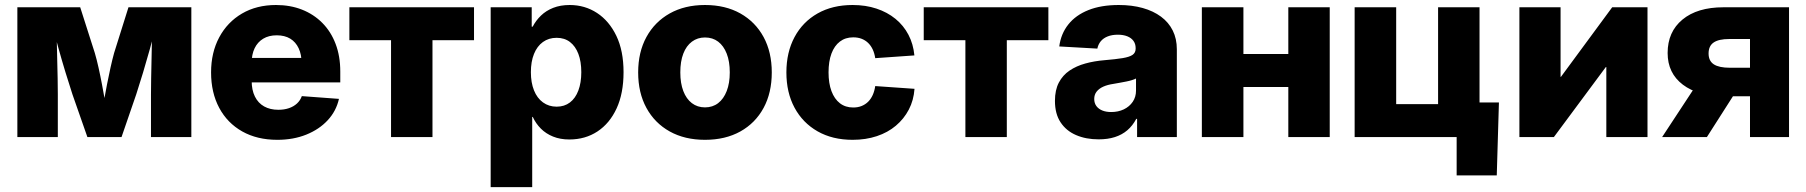

<svg xmlns="http://www.w3.org/2000/svg" viewBox="-20 -559 7367 783"><path d="M50.8 0V-529.3H307.1L366.7 -342.8Q374.5 -316.4 381.8 -283.4Q389.2 -250.5 395.8 -215.3Q402.3 -180.2 408.2 -147.5Q414.1 -114.7 418.9 -88.9H393.1Q397.9 -114.3 403.8 -147.2Q409.7 -180.2 416.5 -215.3Q423.3 -250.5 430.7 -283.4Q438 -316.4 445.3 -342.8L503.9 -529.3H760.3V0H595.7V-173.8Q595.7 -203.6 596.4 -239Q597.2 -274.4 597.9 -312.3Q598.6 -350.1 599.4 -387.7Q600.1 -425.3 600.1 -459.5H616.7Q605.5 -411.1 591.6 -360.6Q577.6 -310.1 563.2 -262.5Q548.8 -214.8 535.6 -174.3L475.6 0H336.4L275.4 -174.3Q261.7 -215.8 247.1 -263.9Q232.4 -312 218.5 -362.1Q204.6 -412.1 193.4 -459.5H210.9Q210.9 -425.8 211.7 -388.2Q212.4 -350.6 213.4 -312.5Q214.4 -274.4 215.1 -239Q215.8 -203.6 215.8 -173.8V0Z M1110.8 11.2Q1028.8 11.2 968 -22.9Q907.2 -57.1 874 -119.1Q840.8 -181.2 840.8 -263.7Q840.8 -344.7 874 -406.7Q907.2 -468.8 966.8 -503.7Q1026.4 -538.6 1105.5 -538.6Q1163.6 -538.6 1211.4 -519.8Q1259.3 -501 1294.4 -465.6Q1329.6 -430.2 1348.6 -380.1Q1367.7 -330.1 1367.7 -267.1V-223.1H897.9V-322.8H1288.1L1210 -301.3Q1210 -336.4 1198 -362.1Q1186 -387.7 1163.6 -401.4Q1141.1 -415 1108.4 -415Q1076.2 -415 1053.2 -401.1Q1030.3 -387.2 1018.3 -362.1Q1006.3 -336.9 1006.3 -302.7V-230Q1006.3 -191.9 1019.5 -165.3Q1032.7 -138.7 1057.1 -125Q1081.5 -111.3 1115.2 -111.3Q1139.2 -111.3 1158.4 -117.9Q1177.7 -124.5 1191.2 -137Q1204.6 -149.4 1210.9 -167L1362.3 -155.8Q1351.1 -106 1316.4 -68.6Q1281.7 -31.2 1229 -10Q1176.3 11.2 1110.8 11.2Z M1574.7 0V-395H1404.8V-529.3H1913.1V-395H1743.7V0Z M1981 204.1V-529.3H2148.4V-450.2H2152.3Q2165.5 -475.6 2186.3 -495.6Q2207 -515.6 2236.3 -527.1Q2265.6 -538.6 2303.2 -538.6Q2365.2 -538.6 2414.8 -506.1Q2464.4 -473.6 2493.7 -412.6Q2522.9 -351.6 2522.9 -264.6Q2522.9 -178.2 2494.6 -116.9Q2466.3 -55.7 2416.5 -22.9Q2366.7 9.8 2301.8 9.8Q2264.6 9.8 2235.6 -2Q2206.5 -13.7 2185.8 -34.4Q2165 -55.2 2152.8 -82H2150.4V204.1ZM2250 -124Q2281.7 -124 2304.2 -141.1Q2326.7 -158.2 2338.6 -189.9Q2350.6 -221.7 2350.6 -264.6Q2350.6 -308.1 2338.6 -339.4Q2326.7 -370.6 2304.4 -387.7Q2282.2 -404.8 2250 -404.8Q2217.8 -404.8 2194.1 -387.7Q2170.4 -370.6 2157.7 -339.1Q2145 -307.6 2145 -264.6Q2145 -222.2 2157.7 -190.4Q2170.4 -158.7 2194.3 -141.4Q2218.3 -124 2250 -124Z M2855 11.2Q2772.5 11.2 2711.2 -22.9Q2649.9 -57.1 2616.2 -118.9Q2582.5 -180.7 2582.5 -263.7Q2582.5 -346.2 2616.2 -408Q2649.9 -469.7 2711.2 -504.2Q2772.5 -538.6 2855 -538.6Q2938 -538.6 2999.3 -504.2Q3060.5 -469.7 3094 -408Q3127.4 -346.2 3127.4 -263.7Q3127.4 -180.7 3094 -118.9Q3060.5 -57.1 2999.3 -22.9Q2938 11.2 2855 11.2ZM2855 -121.1Q2886.2 -121.1 2908.7 -138.4Q2931.2 -155.8 2943.6 -187.7Q2956.1 -219.7 2956.1 -263.7Q2956.1 -308.6 2943.6 -340.3Q2931.2 -372.1 2908.7 -389.2Q2886.2 -406.2 2855 -406.2Q2824.7 -406.2 2801.8 -389.2Q2778.8 -372.1 2766.6 -340.3Q2754.4 -308.6 2754.4 -263.7Q2754.4 -219.7 2766.6 -187.7Q2778.8 -155.8 2801.5 -138.4Q2824.2 -121.1 2855 -121.1Z M3457 11.2Q3375 11.2 3314.2 -23.4Q3253.4 -58.1 3220.2 -119.9Q3187 -181.6 3187 -263.7Q3187 -345.7 3220.2 -407.7Q3253.4 -469.7 3314.2 -504.2Q3375 -538.6 3457 -538.6Q3510.3 -538.6 3554.4 -523.9Q3598.6 -509.3 3631.8 -482.2Q3665 -455.1 3684.8 -417.2Q3704.6 -379.4 3709 -333L3549.3 -321.8Q3546.4 -341.3 3539.1 -357.2Q3531.7 -373 3520.3 -384Q3508.8 -395 3493.7 -400.9Q3478.5 -406.7 3459.5 -406.7Q3427.7 -406.7 3405.3 -389.6Q3382.8 -372.6 3370.8 -340.6Q3358.9 -308.6 3358.9 -263.7Q3358.9 -219.7 3370.8 -187.5Q3382.8 -155.3 3405.3 -137.9Q3427.7 -120.6 3459.5 -120.6Q3478.5 -120.6 3493.7 -126.7Q3508.8 -132.8 3520.3 -144Q3531.7 -155.3 3539.1 -171.6Q3546.4 -188 3549.3 -208L3709.5 -196.8Q3706.1 -149.9 3686.3 -112.1Q3666.5 -74.2 3633.5 -46.4Q3600.6 -18.6 3555.7 -3.7Q3510.7 11.2 3457 11.2Z M3917 0V-395H3747.1V-529.3H4255.4V-395H4085.9V0Z M4460.4 9.3Q4408.7 9.3 4368.4 -8.1Q4328.1 -25.4 4305.2 -60.1Q4282.2 -94.7 4282.2 -147.5Q4282.2 -191.9 4298.1 -222.2Q4314 -252.4 4341.8 -271.2Q4369.6 -290 4406 -300Q4442.4 -310.1 4483.9 -313.5Q4530.3 -317.4 4558.3 -322Q4586.4 -326.7 4598.9 -335.4Q4611.3 -344.2 4611.3 -360.4V-362.8Q4611.3 -379.9 4602.5 -392.1Q4593.8 -404.3 4577.4 -410.9Q4561 -417.5 4538.6 -417.5Q4515.1 -417.5 4497.6 -410.6Q4480 -403.8 4469.2 -390.9Q4458.5 -377.9 4455.1 -360.8L4299.8 -369.6Q4306.6 -421.4 4336.7 -459.2Q4366.7 -497.1 4418.5 -517.8Q4470.2 -538.6 4542.5 -538.6Q4596.2 -538.6 4639.9 -526.4Q4683.6 -514.2 4714.8 -491Q4746.1 -467.8 4762.7 -434.3Q4779.3 -400.9 4779.3 -357.9V0H4617.2V-74.2H4613.8Q4599.1 -46.4 4577.4 -27.8Q4555.7 -9.3 4526.6 0Q4497.6 9.3 4460.4 9.3ZM4511.7 -102.1Q4540 -102.1 4563 -113Q4585.9 -124 4599.4 -143.8Q4612.8 -163.6 4612.8 -189.5V-238.8Q4606 -235.4 4595.9 -232.2Q4585.9 -229 4573.5 -226.6Q4561 -224.1 4547.6 -221.7Q4534.2 -219.2 4520 -216.8Q4496.6 -213.4 4479.2 -205.6Q4461.9 -197.8 4452.1 -185.3Q4442.4 -172.9 4442.4 -155.3Q4442.4 -138.2 4451.4 -126.2Q4460.4 -114.3 4475.8 -108.2Q4491.2 -102.1 4511.7 -102.1Z M5282.2 -338.9V-204.1H5002V-338.9ZM5050.8 -529.3V0H4881.3V-529.3ZM5402.8 -529.3V0H5233.9V-529.3Z M5504.4 0V-529.3H5673.8V-134.3H5844.7V-529.3H6013.7V0ZM5920.4 156.2V0H5876V-141.1H6092.8L6084 156.2Z M6698.7 0H6530.8V-285.6H6528.8L6316.9 0H6176.3V-529.3H6344.2V-245.6H6345.7L6554.7 -529.3H6698.7Z M7275.9 0H7116.7V-399.9H7032.2Q6989.3 -399.9 6968.5 -385.7Q6947.8 -371.6 6947.8 -340.8Q6947.8 -310.5 6969.2 -296.6Q6990.7 -282.7 7034.7 -282.7H7182.6V-166.5H7014.6Q6905.3 -166.5 6843 -213.6Q6780.8 -260.7 6780.8 -342.8Q6780.8 -429.2 6841.3 -479.2Q6901.9 -529.3 7008.3 -529.3H7275.9ZM6940.9 0H6758.3L6913.6 -236.3H7091.8Z"/></svg>

Font: Inter 24pt ExtraBold
Style: Regular
Weight: 800
Designer: Rasmus Andersson
Foundry: rsms
Version: Version 4.001;git-66647c0bb